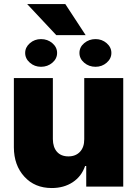

<svg xmlns="http://www.w3.org/2000/svg" viewBox="-20 -938 689 965"><path d="M403.4 -238.6V-545.5H599.4V0H413.4V-103.7H407.7Q389.9 -51.5 345.5 -22.2Q301.1 7.1 240.1 7.1Q154.8 7.1 102.5 -50.1Q50.1 -107.2 49.7 -197.4V-545.5H245.7V-238.6Q246.1 -197.8 266.5 -174.9Q286.9 -152 323.9 -152Q360.4 -152 382.1 -175.2Q403.8 -198.5 403.4 -238.6ZM308.2 -917.6 410.5 -761.4H262.8L116.5 -917.6ZM379.3 -671.9Q379.3 -701.3 403.4 -721.4Q427.6 -741.5 460.2 -741.5Q492.5 -741.5 516.2 -720.9Q539.8 -700.3 539.8 -671.9Q539.8 -643.5 516.2 -622.9Q492.5 -602.3 460.2 -602.3Q427.2 -602.3 403.2 -622.7Q379.3 -643.1 379.3 -671.9ZM186.1 -741.5Q219.1 -741.5 243.1 -721.1Q267 -700.6 267 -671.9Q267 -643.1 243.1 -622.7Q219.1 -602.3 186.1 -602.3Q153.8 -602.3 130.1 -622.9Q106.5 -643.5 106.5 -671.9Q106.5 -700.3 130.1 -720.9Q153.8 -741.5 186.1 -741.5Z"/></svg>

Font: Karasuma Gothic
Style: Black
Weight: 900
Designer: Rasmus Andersson / Ryoko Nishizuka
Foundry: Genbu
Version: Version 1.00